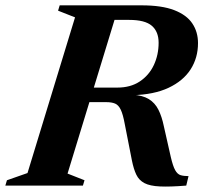

<svg xmlns="http://www.w3.org/2000/svg" viewBox="-51 -695 762 719"><path d="M388.5 -367Q438 -367 472.5 -390Q507 -413 525 -451.2Q543 -489.5 543 -535Q543 -576.5 517.5 -598.5Q492 -620.5 432.5 -620.5H255.5L300.5 -675H479Q555 -675 601.5 -657Q648 -639 669.2 -607.2Q690.5 -575.5 690.5 -533.5Q690.5 -478.5 662.8 -435.2Q635 -392 580.2 -366.2Q525.5 -340.5 444.5 -338.5V-340.5Q483.5 -338 506.5 -323.8Q529.5 -309.5 542.2 -284.2Q555 -259 562.5 -222.5L588.5 -107.5Q596.5 -73 605 -57.8Q613.5 -42.5 625.5 -39Q637.5 -35.5 655 -35.5L646.5 0Q585.5 5 548 3.2Q510.5 1.5 490 -9.2Q469.5 -20 459.5 -40.8Q449.5 -61.5 443 -94L416 -231.5Q409.5 -267 401.2 -284.2Q393 -301.5 380.2 -307Q367.5 -312.5 346.5 -312.5H184.5L175 -367ZM202 -45 265.5 -20 259.5 0H-31L-25 -20L52 -47L230 -630L166.5 -655L172.5 -675H394.5Z"/></svg>

Font: Newsreader 24pt
Style: Bold Italic
Weight: 700
Italic angle: -17°
Designer: Hugues Gentile
Foundry: Production Type
Version: Version 1.003